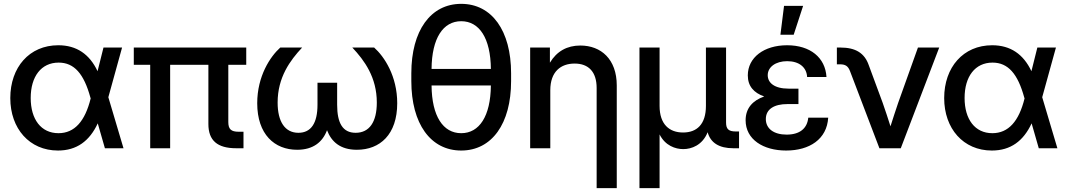

<svg xmlns="http://www.w3.org/2000/svg" viewBox="-20 -759 5463 983"><path d="M276.9 11.7C373 11.7 438.5 -37.1 480.5 -127.4L517.1 0H612.3L534.7 -261.2L605 -515.6H509.8L479.5 -394.5C438.5 -481.4 372.6 -527.3 278.3 -527.3C130.4 -527.3 32.7 -414.6 32.7 -256.8C32.7 -100.6 130.9 11.7 276.9 11.7ZM442.9 -259.3 444.3 -255.4C415.5 -138.2 361.8 -77.1 279.3 -77.1C190.4 -77.1 137.2 -147.9 137.2 -257.3C137.2 -367.2 190.9 -438.5 280.3 -438.5C359.9 -438.5 409.7 -381.3 442.9 -259.3Z M1189.5 0H1226.6V-84.5H1202.1C1163.1 -84.5 1148.9 -97.7 1148.9 -134.3V-427.2H1240.7V-515.6H665V-427.2H749V0H851.1V-427.2H1046.9V-124C1046.9 -40 1092.3 0 1189.5 0Z M1501.5 7.8C1584 7.8 1631.8 -32.2 1654.3 -92.3C1676.8 -33.2 1722.2 7.8 1807.1 7.8C1925.3 7.8 2013.7 -70.3 2013.7 -230.5C2013.7 -369.6 1947.3 -469.7 1895.5 -515.6H1783.7C1845.7 -449.7 1909.2 -363.3 1909.2 -233.9C1909.2 -134.3 1871.1 -79.1 1800.8 -79.1C1734.4 -79.1 1706.1 -128.9 1706.1 -222.7V-335.4H1605.5V-222.7C1605.5 -128.9 1572.8 -79.1 1507.8 -79.1C1439.5 -79.1 1401.4 -135.3 1401.4 -233.9C1401.4 -363.3 1465.3 -449.7 1526.9 -515.6H1415C1363.8 -469.7 1296.9 -369.6 1296.9 -230.5C1296.9 -71.3 1385.3 7.8 1501.5 7.8Z M2341.3 11.7C2498 11.7 2596.7 -125.5 2596.7 -343.8V-383.8C2596.7 -602.1 2498 -739.3 2341.3 -739.3C2184.6 -739.3 2085.9 -602.1 2085.9 -383.8V-343.8C2085.9 -125.5 2184.6 11.7 2341.3 11.7ZM2493.2 -406.2H2189.5C2190.9 -563.5 2248.5 -650.4 2341.3 -650.4C2434.1 -650.4 2491.7 -563.5 2493.2 -406.2ZM2341.3 -77.1C2248.5 -77.1 2190.9 -164.1 2189.5 -321.3H2493.2C2491.7 -164.1 2434.1 -77.1 2341.3 -77.1Z M2797.4 0V-296.9C2797.4 -392.6 2851.6 -433.6 2921.9 -433.6C2993.2 -433.6 3034.7 -391.1 3034.7 -308.6V204.1H3137.7V-321.3C3137.7 -456.1 3057.1 -525.9 2951.2 -525.9C2883.3 -525.9 2830.6 -496.6 2795.4 -438V-515.6H2694.3V0Z M3253.9 -515.6V204.1H3356.9V-70.8C3385.7 -13.2 3438 4.4 3478 4.4C3520 4.4 3576.2 -15.1 3603 -82C3617.7 -28.3 3661.1 0 3734.4 0H3763.7V-85.9H3747.1C3710.4 -85.9 3697.3 -98.1 3697.3 -131.8V-515.6H3594.2V-216.8C3594.2 -122.1 3547.4 -80.6 3477.1 -80.6C3407.2 -80.6 3356.9 -122.1 3356.9 -216.8V-515.6Z M4004.9 11.7C4124.5 11.7 4213.9 -46.4 4220.2 -156.7H4118.2C4112.8 -100.6 4073.7 -69.8 4007.3 -69.8C3941.9 -69.8 3900.9 -100.1 3900.9 -149.4C3900.9 -201.2 3945.3 -226.1 4010.7 -226.1H4067.9V-305.2H4017.1C3944.3 -305.2 3910.6 -335.4 3910.6 -374C3910.6 -415.5 3950.7 -445.8 4010.3 -445.8C4071.8 -445.8 4109.9 -414.1 4112.3 -364.7H4211.4C4205.6 -464.4 4127.9 -527.3 4009.8 -527.3C3891.1 -527.3 3808.6 -464.4 3808.6 -373C3808.6 -317.9 3839.4 -283.7 3892.6 -265.1C3834 -244.6 3797.4 -205.6 3797.4 -143.1C3797.4 -45.4 3887.2 11.7 4004.9 11.7ZM3994.1 -729 3975.6 -581.1H4043.5L4091.8 -729Z M4332 -394.5 4482.4 0H4591.8L4788.6 -515.6H4679.7L4578.6 -232.9C4564.9 -192.9 4551.8 -152.3 4539.1 -112.3C4526.4 -152.3 4513.2 -192.4 4499 -232.9L4427.7 -425.8C4406.2 -487.3 4360.4 -515.6 4282.7 -515.6H4264.6V-429.7H4280.8C4308.6 -429.7 4322.3 -420.4 4332 -394.5Z M5058.1 11.7C5154.3 11.7 5219.7 -37.1 5261.7 -127.4L5298.3 0H5393.6L5315.9 -261.2L5386.2 -515.6H5291L5260.7 -394.5C5219.7 -481.4 5153.8 -527.3 5059.6 -527.3C4911.6 -527.3 4814 -414.6 4814 -256.8C4814 -100.6 4912.1 11.7 5058.1 11.7ZM5224.1 -259.3 5225.6 -255.4C5196.8 -138.2 5143.1 -77.1 5060.5 -77.1C4971.7 -77.1 4918.5 -147.9 4918.5 -257.3C4918.5 -367.2 4972.2 -438.5 5061.5 -438.5C5141.1 -438.5 5190.9 -381.3 5224.1 -259.3Z"/></svg>

Font: Inteeer Medium
Style: Regular
Weight: 500
Designer: Rasmus Andersson
Foundry: rsms
Version: Version 4.001;Glyphs 3.4 (3402)